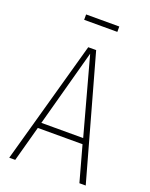

<svg xmlns="http://www.w3.org/2000/svg" viewBox="-155 -920 782 1001"><g transform="rotate(20 236.0 -419.5)"><path d="M329.1 -838.9V-809.1H145V-838.9ZM413.1 0 358.9 -196.8H110.8L57.1 0H23.9L213.9 -682.1H257.8L448.2 0ZM119.1 -228H351.1L234.9 -653.8Z"/></g></svg>

Font: Fira Sans Compressed UltraLight
Style: Regular
Weight: 200
Width: 1
Designer: Carrois Corporate & Edenspiekermann AG
Foundry: Carrois Corporate GbR & Edenspiekermann AG
Version: Version 4.203;PS 004.203;hotconv 1.0.88;makeotf.lib2.5.64775